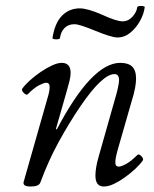

<svg xmlns="http://www.w3.org/2000/svg" viewBox="-20 -634 535 666"><path d="M86 13Q58 13 62 -3L148 -305Q153 -324 152 -335.5Q151 -347 140 -347Q133 -347 116 -338.5Q99 -330 76 -307Q73 -304 67.5 -307.5Q62 -311 58.5 -316.5Q55 -322 57 -326Q66 -339 83 -354.5Q100 -370 120.5 -384Q141 -398 160.5 -407Q180 -416 194 -416Q225 -416 225 -381Q225 -369 221 -353Q217 -337 211 -316L174 -187L177 -185Q238 -301 293 -358.5Q348 -416 397 -416Q425 -416 438.5 -403Q452 -390 452 -361Q452 -348 448.5 -328.5Q445 -309 435 -277L389 -117Q380 -85 380 -70.5Q380 -56 392 -56Q400 -56 417 -65Q434 -74 456 -96Q460 -100 465.5 -96.5Q471 -93 474.5 -87Q478 -81 475 -77Q466 -64 449.5 -48.5Q433 -33 413.5 -19Q394 -5 375 4Q356 13 340 13Q311 13 311 -25Q311 -37 313.5 -53Q316 -69 322 -90L377 -284Q385 -310 389 -329Q393 -348 393 -356Q393 -377 377 -377Q356 -377 326 -348.5Q296 -320 258 -264Q220 -208 184 -142.5Q148 -77 120 -1Q115 13 86 13ZM188 -502Q188 -499 181.5 -498Q175 -497 168.5 -498Q162 -499 162 -502Q170 -554 195 -579.5Q220 -605 257 -605Q270 -605 289.5 -599.5Q309 -594 334 -583Q360 -571 377.5 -565.5Q395 -560 405 -560Q425 -560 439.5 -576Q454 -592 456 -609Q457 -612 463 -613Q469 -614 475.5 -613Q482 -612 482 -609Q479 -585 465.5 -561Q452 -537 432 -520.5Q412 -504 387 -504Q377 -504 357.5 -510Q338 -516 311 -527Q284 -538 266 -544Q248 -550 238 -550Q217 -550 204 -537Q191 -524 188 -502Z"/></svg>

Font: Junicode VF
Style: Italic
Weight: 400
Italic angle: -11°
Designer: Peter S. Baker
Version: Version 2.209